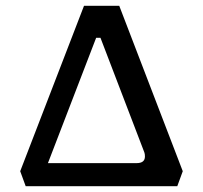

<svg xmlns="http://www.w3.org/2000/svg" viewBox="-20 -645 703 665"><path d="M50 0ZM613 -52 594 0H69L50 -52L271 -625H393ZM482 -103Q482 -112 480 -117L328 -514H313L146 -80H453Q482 -80 482 -103Z"/></svg>

Font: Changa
Style: Regular
Weight: 400
Designer: Eduardo Rodriguez Tunni
Foundry: Eduardo Rodriguez Tunni
Version: Version 2.002; ttfautohint (v1.5.10-5e6f)